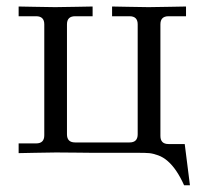

<svg xmlns="http://www.w3.org/2000/svg" viewBox="-20 -460 615 578"><path d="M36.1 1V-28.3H88.9Q113.3 -28.3 113.3 -52.7V-386.7Q113.3 -411.1 88.9 -411.1H36.1V-440.4Q37.6 -440.4 83.5 -439.5Q129.4 -438.5 146 -438.5Q162.6 -438.5 210 -439.5Q257.3 -440.4 258.8 -440.4V-411.1H206.1Q181.6 -411.1 181.6 -386.7V-55.7Q181.6 -31.2 206.1 -31.2H370.1Q394.5 -31.2 394.5 -55.7V-386.7Q394.5 -411.1 370.1 -411.1H317.4V-440.4Q318.8 -440.4 364.7 -439.5Q410.6 -438.5 427.2 -438.5Q443.8 -438.5 491.2 -439.5Q538.6 -440.4 540 -440.4V-411.1H487.3Q462.9 -411.1 462.9 -386.7V-50.8Q462.9 -26.4 487.3 -26.4H536.1L551.8 97.7H534.2Q512.2 48.8 485.4 25.4Q471.7 13.2 456.1 7.6Q440.4 2 429.2 1Q418 0 395 0H258.8Q257.3 0 211.4 -0.5Q165.5 -1 148.9 -1Q132.3 -1 85 0Q37.6 1 36.1 1Z"/></svg>

Font: Theano Old Style
Style: Regular
Weight: 400
Designer: Alexey Kryukov
Version: Version 2.00